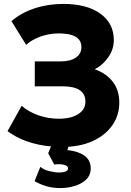

<svg xmlns="http://www.w3.org/2000/svg" viewBox="-20 -735 670 980"><path d="M298.5 15Q128.5 15 18.5 -65.5L90.5 -195Q126 -164 176 -146.5Q226 -129 280 -129Q342.5 -129 379.2 -152.5Q416 -176 416 -216Q416 -294.5 299.5 -294.5H157.5V-421.5H287Q338.5 -421.5 367 -440.8Q395.5 -460 395.5 -495Q395.5 -564.5 279.5 -564.5Q233 -564.5 188 -548.8Q143 -533 113.5 -506L38.5 -627Q86.5 -669 155.5 -692Q224.5 -715 302.5 -715Q423 -715 492 -665.5Q561 -616 561 -530Q561 -484 533.2 -443.5Q505.5 -403 463.5 -381.5Q522 -361 555.5 -317.8Q589 -274.5 589 -211Q588.5 -145 552.2 -94Q516 -43 451 -14Q386 15 298.5 15ZM288 225Q248 225 214.5 214.8Q181 204.5 156.5 189.5L186 116.5Q203 131.5 231.8 138.5Q260.5 145.5 282 145.5Q302.5 145.5 315 140.2Q327.5 135 327.5 124.5Q327.5 111 305 105.8Q282.5 100.5 257 105L226 47L253.5 -20H340.5L324 31Q378.5 36.5 410.8 59.5Q443 82.5 443 124Q443 159.5 419.5 181.8Q396 204 360.2 214.5Q324.5 225 288 225Z"/></svg>

Font: Geologica
Style: Bold
Weight: 700
Designer: Sindre Bremnes, Frode Helland
Foundry: Monokrom Skriftforlag AS
Version: Version 1.010; ttfautohint (v1.8.4.7-5d5b);gftools[0.9.28]